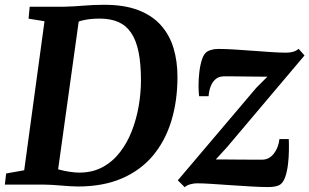

<svg xmlns="http://www.w3.org/2000/svg" viewBox="-28 -771 1292 802"><path d="M96 -743H241.6Q280.7 -744 322.4 -747.5Q364.2 -751 405.1 -751Q489.6 -751.4 548.6 -729Q607.5 -706.6 643.8 -665.9Q680.2 -625.2 696.8 -570.1Q713.3 -515 713.3 -450Q713.3 -350.2 687.9 -266.5Q662.5 -182.8 611.1 -121.3Q559.7 -59.7 481.4 -25.9Q403.1 8 297.4 8Q282 8 264 6.8Q246 5.5 226.7 4Q207.3 2.5 188.4 1.2Q169.5 0 152.1 0H-7.8L-2.3 -46.4L73.1 -59.8L157.9 -682.3L91.3 -693ZM209.7 -27.2 198.2 -70.8Q201.1 -67.4 219.7 -62.4Q238.3 -57.3 261.8 -53.6Q285.4 -50 302.9 -50Q358.2 -50 400.5 -72.9Q442.8 -95.8 473.2 -135.2Q503.7 -174.6 522.9 -224.5Q542.2 -274.4 551.5 -328.8Q560.8 -383.3 560.8 -435.9Q560.8 -505.2 550.7 -554.2Q540.6 -603.2 519.7 -634Q498.8 -664.7 466.4 -679Q433.9 -693.3 388.8 -693.3Q365 -693.3 346 -691Q327.1 -688.6 313.6 -685Q300.2 -681.3 291.8 -677.6L304.5 -708ZM1088.8 -450.6Q1075 -450.7 1055.4 -450.9Q1035.8 -451 1014 -451.3Q992.1 -451.5 970.9 -451.8Q949.8 -452.2 932.2 -452.2Q914.7 -452.2 904.5 -452Q885.1 -451.4 872 -439.8Q858.8 -428.3 851.8 -409.7Q844.8 -391.1 843.3 -369.2H803.7Q801.4 -385.9 801.3 -413.4Q801.3 -440.8 804.7 -470.4Q808.2 -500.1 816.1 -523.7Q824 -547.3 837.7 -555.8Q843.3 -559.3 855.1 -562.9Q866.9 -566.6 885 -566.6Q912.2 -566.6 950.5 -564.3Q988.7 -562 1029.7 -558.8Q1070.7 -555.6 1107.1 -553.3Q1143.6 -551 1166.3 -551Q1182.8 -551 1195.9 -554.6Q1209.1 -558.1 1219.2 -567.1L1243.9 -539.3L919.8 -155.7L873.4 -105Q893.5 -105 917.9 -104.8Q942.3 -104.6 968.4 -104.4Q994.4 -104.3 1019.6 -104.1Q1044.7 -104 1066.3 -104Q1095.8 -104 1115.4 -128.6Q1134.9 -153.1 1139.3 -190.1H1178.2Q1179.2 -171.4 1178.8 -143.4Q1178.5 -115.3 1175.1 -85.9Q1171.7 -56.4 1163.8 -32.9Q1155.8 -9.4 1141.8 0.4Q1135.7 4.6 1122.9 7.5Q1110.1 10.4 1091.4 10.4Q1063.3 10.4 1022.3 8Q981.2 5.6 937.4 2.6Q893.6 -0.4 855.5 -2.9Q817.3 -5.3 794.6 -5.3Q783.2 -5.3 768.3 -1.6Q753.3 2 743.6 11L714.7 -17.7L1042.3 -404Z"/></svg>

Font: Merriweather Light
Style: Italic
Weight: 300
Italic angle: -7.8°
Designer: Eben Sorkin
Foundry: Eben Sorkin
Version: Version 2.101